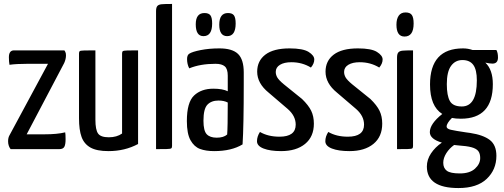

<svg xmlns="http://www.w3.org/2000/svg" viewBox="-20 -755 2552 972"><path d="M314 -475Q314 -456 305 -436L115 -75H204Q270 -75 310 -85Q312 -77 312 -50Q312 -23 305.5 -11.5Q299 0 280 0H34Q33 -1 30 -5.5Q27 -10 24 -19Q21 -28 21 -40Q21 -58 28 -70L223 -432H120Q63 -432 28 -427Q25 -444 25 -465Q25 -500 51 -500H306Q307 -499 310.5 -492.5Q314 -486 314 -475Z M529 10Q470 10 438 -8Q406 -26 393 -61.5Q380 -97 380 -156V-484Q380 -493 383.5 -496Q387 -499 407.5 -499.5Q428 -500 463 -500V-149Q463 -98 476.5 -79Q490 -60 531 -60Q571 -60 598 -79V-484Q598 -493 602 -496Q606 -499 625.5 -499.5Q645 -500 679 -500V-26Q612 10 529 10Z M770 0V-698Q770 -717 776.5 -724.5Q783 -732 798 -733.5Q813 -735 851 -735V-16Q851 -7 847 -4Q843 -1 823.5 -0.5Q804 0 770 0Z M926 0ZM1208 -24Q1152 10 1064 10Q1022 10 992.5 -1Q963 -12 944.5 -45Q926 -78 926 -142Q926 -237 962.5 -271.5Q999 -306 1060 -306Q1107 -306 1133 -293V-372Q1133 -406 1118 -419Q1103 -432 1071 -432Q994 -432 938 -409Q927 -430 927 -456Q927 -476 938 -483Q953 -493 996 -501.5Q1039 -510 1091 -510Q1156 -510 1185 -482Q1214 -454 1214 -388V-335Q1214 -115 1208 -24ZM1086 -246Q1050 -246 1030 -225Q1010 -204 1010 -144Q1010 -93 1026.5 -75.5Q1043 -58 1077 -58Q1112 -58 1130 -74Q1133 -108 1133 -236Q1114 -246 1086 -246ZM1054 -636Q1054 -572 1010 -572Q971 -572 971 -632Q971 -689 1015 -689Q1037 -689 1045.5 -677Q1054 -665 1054 -636ZM1173 -636Q1173 -572 1130 -572Q1090 -572 1090 -630Q1090 -689 1134 -689Q1156 -689 1164.5 -677Q1173 -665 1173 -636Z M1282 -392Q1282 -447 1323.5 -478.5Q1365 -510 1446 -510Q1514 -510 1542.5 -492Q1571 -474 1571 -454Q1571 -433 1554 -413Q1510 -440 1455 -440Q1419 -440 1397.5 -427Q1376 -414 1376 -391Q1376 -376 1384 -362.5Q1392 -349 1416 -329L1509 -254Q1542 -222 1555.5 -194Q1569 -166 1569 -129Q1569 -63 1524.5 -26.5Q1480 10 1403 10Q1348 10 1314.5 -3Q1281 -16 1281 -40Q1281 -64 1296 -87Q1337 -63 1395 -63Q1477 -63 1477 -124Q1477 -168 1437 -203L1340 -286Q1282 -333 1282 -392Z M1628 -392Q1628 -447 1669.5 -478.5Q1711 -510 1792 -510Q1860 -510 1888.5 -492Q1917 -474 1917 -454Q1917 -433 1900 -413Q1856 -440 1801 -440Q1765 -440 1743.5 -427Q1722 -414 1722 -391Q1722 -376 1730 -362.5Q1738 -349 1762 -329L1855 -254Q1888 -222 1901.5 -194Q1915 -166 1915 -129Q1915 -63 1870.5 -26.5Q1826 10 1749 10Q1694 10 1660.5 -3Q1627 -16 1627 -40Q1627 -64 1642 -87Q1683 -63 1741 -63Q1823 -63 1823 -124Q1823 -168 1783 -203L1686 -286Q1628 -333 1628 -392Z M2033 -692Q2056 -692 2065 -679Q2074 -666 2074 -636Q2074 -570 2028 -570Q1987 -570 1987 -630Q1987 -659 1998.5 -675.5Q2010 -692 2033 -692ZM1990 0V-463Q1990 -482 1996.5 -489.5Q2003 -497 2018 -498.5Q2033 -500 2071 -500V-16Q2071 -7 2067.5 -4Q2064 -1 2044 -0.5Q2024 0 1990 0Z M2501 -464Q2501 -433 2473 -433Q2459 -433 2437 -438Q2475 -402 2475 -329Q2475 -154 2313 -154Q2287 -154 2268 -158Q2241 -131 2241 -114Q2241 -103 2262.5 -98Q2284 -93 2338 -85L2360 -82Q2426 -72 2459.5 -46.5Q2493 -21 2493 34Q2493 104 2444 150.5Q2395 197 2301 197Q2141 197 2141 88Q2141 53 2162 21.5Q2183 -10 2217 -33Q2156 -51 2156 -86Q2156 -128 2219 -178Q2157 -217 2157 -327Q2157 -510 2324 -510Q2349 -510 2372 -502H2493Q2501 -488 2501 -464ZM2394 -348Q2394 -402 2376 -426.5Q2358 -451 2321 -451Q2285 -451 2263.5 -421.5Q2242 -392 2242 -329Q2242 -271 2257.5 -243.5Q2273 -216 2318 -216Q2394 -216 2394 -348ZM2298 -19 2279 -21Q2255 -4 2239.5 20.5Q2224 45 2224 69Q2224 96 2242 109.5Q2260 123 2308 123Q2358 123 2384.5 99Q2411 75 2411 45Q2411 22 2401 9.5Q2391 -3 2367 -9.5Q2343 -16 2298 -19Z"/></svg>

Font: Yanone Kaffeesatz
Style: Regular
Weight: 400
Designer: Yanone (Cyrillic: Daniel Pouzeot & Huerta Tipografica)
Foundry: Yanone
Version: Version 1.100;PS 001.100;hotconv 1.0.70;makeotf.lib2.5.58329